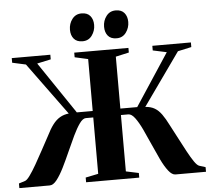

<svg xmlns="http://www.w3.org/2000/svg" viewBox="-62 -1029 1201 1096"><g transform="rotate(-5 539.0 -481.0)"><path d="M4.5 0V-26.5L39.5 -37.5Q51 -40.5 68.5 -64.8Q86 -89 107 -125.5Q128 -162 150 -203Q172 -244 192.5 -281.5Q212 -321 230.8 -345.8Q249.5 -370.5 271.8 -383.5Q294 -396.5 322.5 -399.5L103.5 -699.5L26 -716.5V-743H247V-716.5L168 -699.5L369 -402H460V-699.5L384 -716.5V-743H694.5V-716.5L618.5 -699.5V-402H715L910.5 -699.5L831.5 -716.5V-743H1052.5V-716.5L974.5 -699.5L761 -399Q792.5 -397 814.2 -384.2Q836 -371.5 854 -346.5Q872 -321.5 892 -281.5Q912 -244 933.2 -203Q954.5 -162 974 -125.8Q993.5 -89.5 1010.2 -65.2Q1027 -41 1039 -37.5L1074 -26.5V0H899Q879.5 0 859 -26.2Q838.5 -52.5 818.5 -94.2Q798.5 -136 778.2 -182.5Q758 -229 738.2 -270.8Q718.5 -312.5 699 -338.8Q679.5 -365 661 -365H618.5V-42L691.5 -26.5V0H387V-27L460 -42V-365H417.5Q400 -365 381.2 -338.8Q362.5 -312.5 342.5 -270.8Q322.5 -229 302 -182.5Q281.5 -136 260.8 -94.2Q240 -52.5 219.5 -26.2Q199 0 178.5 0ZM436.5 -803.5Q404.5 -803.5 387.8 -823.2Q371 -843 371 -875Q371 -910 391 -936.2Q411 -962.5 444.5 -962.5H445.5Q478 -962.5 494.5 -942.5Q511 -922.5 511 -891Q511 -857.5 491.5 -830.5Q472 -803.5 437.5 -803.5ZM632 -803.5Q599.5 -803.5 583 -823.2Q566.5 -843 566.5 -875Q566.5 -910 586.5 -936.2Q606.5 -962.5 640 -962.5H641Q673.5 -962.5 690 -942.5Q706.5 -922.5 706.5 -891Q706.5 -857.5 686.8 -830.5Q667 -803.5 633 -803.5Z"/></g></svg>

Font: Merriweather 120pt
Style: Bold
Weight: 700
Designer: Eben Sorkin
Foundry: Eben Sorkin
Version: Version 2.100